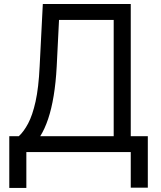

<svg xmlns="http://www.w3.org/2000/svg" viewBox="-20 -747 791 943"><path d="M25.6 176.1V-78.1H72.4Q96.6 -100.1 118.1 -140.4Q139.6 -180.8 154.7 -248.4Q169.7 -316.1 174.7 -420.5L190.3 -727.3H622.2V-78.1H706V174.7H622.2V0H109.4V176.1ZM538.4 -78.1V-649.1H269.9L258.5 -420.5Q254.3 -340.9 243.6 -276.5Q233 -212 216.3 -162.5Q199.6 -112.9 177.6 -78.1Z"/></svg>

Font: DeltaSans
Style: Regular
Weight: 400
Designer: Rasmus Andersson
Foundry: rsms
Version: Version 3.012